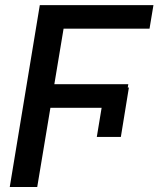

<svg xmlns="http://www.w3.org/2000/svg" viewBox="-20 -748 643 768"><path d="M495.6 -397.9 463.4 -200.2H367.2L399.9 -397.9ZM250 -727.5 128.9 0H19L139.2 -727.5ZM493.2 -411.1 477.5 -316.9H159.2L174.8 -411.1ZM593.8 -727.5 578.1 -633.3H213.4L229 -727.5Z"/></svg>

Font: Inter Tight Medium
Style: Italic
Weight: 500
Italic angle: -9.39999°
Designer: Rasmus Andersson
Foundry: rsms
Version: Version 3.004